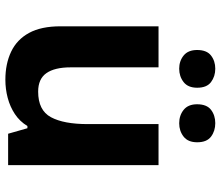

<svg xmlns="http://www.w3.org/2000/svg" viewBox="-72 -720 802 697"><g transform="rotate(90 328.5 -371.0)"><path d="M579 -546V0H465L445 -70H437Q420 -42 393.5 -24.5Q367 -7 335 1.5Q303 10 269 10Q211 10 167 -11Q123 -32 99 -76Q75 -120 75 -190V-546H224V-227Q224 -169 245 -139Q266 -109 312 -109Q380 -109 405 -155.5Q430 -202 430 -289V-546ZM161 -686Q161 -721 181 -736.5Q201 -752 228.9 -752Q256.8 -752 277.4 -736.6Q298 -721.2 298 -686.4Q298 -653 277.4 -637Q256.8 -621 228.9 -621Q201 -621 181 -637.2Q161 -653.5 161 -686ZM358 -686Q358 -721 378.1 -736.5Q398.3 -752 426.6 -752Q455 -752 475.5 -736.6Q496 -721.2 496 -686.4Q496 -653 475.4 -637Q454.9 -621 427 -621Q398.5 -621 378.3 -637.2Q358 -653.5 358 -686Z"/></g></svg>

Font: Noto Sans Canadian Aboriginal
Style: Regular
Weight: 400
Designer: Monotype Design Team, Typotheque's Kevin King
Foundry: Monotype Imaging Inc.
Version: Version 2.002